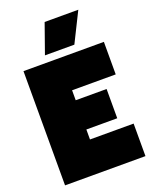

<svg xmlns="http://www.w3.org/2000/svg" viewBox="-167 -1013 876 1104"><g transform="rotate(-20 271.0 -461.5)"><path d="M246 -923H452L362 -742H182ZM35 -699H527V-500H260V-439H449V-260H260V-199H527V0H35Z"/></g></svg>

Font: Readiness Black
Style: Regular
Weight: 900
Designer: Katatrad Team
Foundry: CadsonDemak
Version: Version 1.00;April 23, 2019;FontCreator 11.5.0.2425 64-bit; 